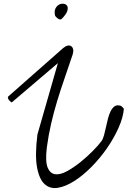

<svg xmlns="http://www.w3.org/2000/svg" viewBox="-20 -983 693 1015"><path d="M634.8 -407.2Q630.9 -361.3 606.4 -306.6Q582 -252 545.4 -199.2Q508.8 -146.5 463.4 -100.6Q418 -54.7 372.6 -25.9Q327.1 2.9 286.1 9.8Q245.1 16.6 216.3 -9.3Q187.5 -35.2 175.8 -98.1Q164.1 -161.1 177.7 -271.5L286.1 -649.4L42 -441.4Q41 -441.4 36.1 -445.3Q31.2 -449.2 27.3 -454.1Q23.4 -459 22 -464.8Q20.5 -470.7 25.4 -474.6L313.5 -728.5Q326.2 -739.3 337.4 -741.7Q348.6 -744.1 356.4 -738.8Q364.3 -733.4 366.7 -722.2Q369.1 -710.9 364.3 -695.3Q341.8 -627.9 320.8 -567.4Q299.8 -506.8 281.7 -447.3Q263.7 -387.7 250 -328.1Q236.3 -268.6 227.5 -203.1Q218.8 -128.9 231.9 -97.2Q245.1 -65.4 272 -62Q298.8 -58.6 334.5 -78.1Q370.1 -97.7 405.3 -126Q440.4 -154.3 470.7 -185.1Q501 -215.8 516.6 -237.3Q524.4 -248 529.8 -267.6Q535.2 -287.1 540 -310.1Q544.9 -333 550.8 -356Q556.6 -378.9 565.4 -396Q574.2 -413.1 586.4 -421.4Q598.6 -429.7 618.2 -423.8Q621.1 -422.9 627.4 -416.5Q633.8 -410.2 634.8 -407.2ZM271.5 -899.4Q265.6 -922.9 272.9 -937.5Q280.3 -952.1 292 -958.5Q303.7 -964.8 316.9 -962.9Q330.1 -960.9 335.4 -951.2Q340.8 -941.4 335.4 -924.3Q330.1 -907.2 305.7 -882.8Q301.8 -878.9 295.9 -880.4Q290 -881.8 285.2 -885.3Q280.3 -888.7 276.4 -893.1Q272.5 -897.5 271.5 -899.4Z"/></svg>

Font: Over the Rainbow
Style: Regular
Weight: 400
Designer: Kimberly Geswein
Foundry: Kimberly Geswein
Version: Version 1.002 2010